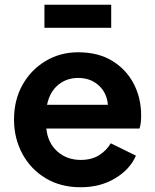

<svg xmlns="http://www.w3.org/2000/svg" viewBox="-20 -776 652 808"><path d="M319 12Q402 12 464.5 -25.5Q527 -63 552 -121L446 -173Q428 -142 396.5 -122.5Q365 -103 320 -103Q261 -103 221 -139Q181 -175 175 -235H567Q571 -246 572.5 -260.5Q574 -275 574 -290Q574 -363 543 -423Q512 -483 453 -519.5Q394 -556 309 -556Q233 -556 171.5 -519Q110 -482 74.5 -418.5Q39 -355 39 -273Q39 -194 74 -129Q109 -64 172 -26Q235 12 319 12ZM309 -448Q361 -448 395.5 -416.5Q430 -385 434 -335H178Q189 -389 224.5 -418.5Q260 -448 309 -448ZM167 -659H448V-756H167Z"/></svg>

Font: Plus Jakarta Sans
Style: Bold
Weight: 700
Designer: Gumpita Rahayu
Foundry: Tokotype
Version: Version 2.004; ttfautohint (v1.8.3)